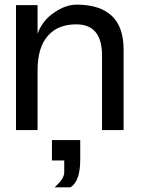

<svg xmlns="http://www.w3.org/2000/svg" viewBox="-20 -558 608 828"><path d="M420 3H513V-345Q513 -537 311 -538Q263 -538 214 -504Q164 -471 142 -413V-536H49V3H142V-255Q142 -353 186 -403Q229 -453 309 -453Q420 -453 420 -319ZM204 134H257V186Q257 213 215 250H284Q326 223 326 131V46H204Z"/></svg>

Font: Sawarabi Gothic
Style: Regular
Weight: 400
Designer: mshio (mshio@users.sourceforge.jp)
Version: Version 20141215